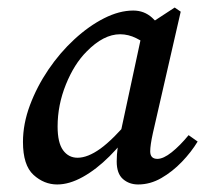

<svg xmlns="http://www.w3.org/2000/svg" viewBox="-20 -479 545 510"><path d="M132 11Q97 11 69 -14.5Q41 -40 41 -102Q41 -150 59.5 -199.5Q78 -249 108.5 -294Q139 -339 177.5 -374.5Q216 -410 256.5 -430.5Q297 -451 334 -451Q363 -451 384 -432Q405 -413 423 -385L380 -353Q363 -367 342 -377.5Q321 -388 299 -388Q255 -388 210 -342Q177 -309 155 -254.5Q133 -200 133 -143Q133 -100 147.5 -80Q162 -60 186 -60Q213 -60 246.5 -84Q280 -108 329 -166L337 -143Q306 -99 271 -64Q236 -29 200 -9Q164 11 132 11ZM347 11Q323 11 306.5 -3.5Q290 -18 290 -50Q290 -69 292.5 -86Q295 -103 300 -125L360 -404L444 -459L460 -448L386 -125Q379 -93 379 -77Q379 -57 398 -57Q414 -57 436 -74.5Q458 -92 481 -120L505 -103Q488 -75 463 -49Q438 -23 408.5 -6Q379 11 347 11Z"/></svg>

Font: Lisu Bosa SemiBold
Style: Italic
Weight: 600
Italic angle: -19°
Designer: David Morse, Annie Olsen, Victor Gaultney, Frank Grießhammer (Latin)
Foundry: SIL International
Version: Version 2.000